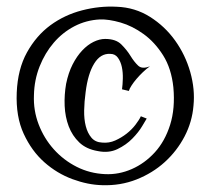

<svg xmlns="http://www.w3.org/2000/svg" viewBox="-20 -743 653 577"><path d="M331.1 -722.7Q385.7 -720.7 430.7 -692.4Q475.6 -664.1 506.3 -621.1Q537.1 -578.1 551.8 -526.4Q566.4 -474.6 561.5 -425.8Q557.6 -377 534.7 -333Q511.7 -289.1 475.1 -255.9Q438.5 -222.7 390.1 -203.6Q341.8 -184.6 287.1 -186.5Q244.1 -187.5 197.8 -204.6Q151.4 -221.7 113.3 -255.4Q75.2 -289.1 51.3 -340.8Q27.3 -392.6 30.3 -464.8Q33.2 -535.2 61 -585.4Q88.9 -635.7 131.3 -667Q173.8 -698.2 226.6 -711.9Q279.3 -725.6 331.1 -722.7ZM295.9 -219.7Q336.9 -217.8 376 -234.9Q415 -252 445.3 -285.2Q475.6 -318.4 491.2 -367.7Q506.8 -417 501 -480.5Q495.1 -537.1 470.2 -576.7Q445.3 -616.2 411.6 -640.6Q377.9 -665 342.3 -675.3Q306.6 -685.5 280.3 -684.6Q239.3 -682.6 203.6 -664.1Q168 -645.5 141.6 -614.7Q115.2 -584 99.1 -543.5Q83 -502.9 82 -457Q80.1 -411.1 96.2 -369.1Q112.3 -327.1 141.6 -294.4Q170.9 -261.7 210.4 -241.7Q250 -221.7 295.9 -219.7ZM346.7 -474.6Q348.6 -488.3 349.1 -506.8Q349.6 -525.4 346.2 -541.5Q342.8 -557.6 334.5 -569.3Q326.2 -581.1 311.5 -581.1Q282.2 -583 263.2 -552.2Q244.1 -521.5 237.3 -465.8Q233.4 -437.5 232.9 -411.1Q232.4 -384.8 237.8 -363.8Q243.2 -342.8 254.9 -329.1Q266.6 -315.4 287.1 -314.5Q307.6 -312.5 326.2 -320.8Q344.7 -329.1 360.4 -341.3Q376 -353.5 387.2 -368.2Q398.4 -382.8 403.3 -393.6L420.9 -386.7Q418 -381.8 407.2 -363.8Q396.5 -345.7 377.9 -326.7Q359.4 -307.6 333 -294.9Q306.6 -282.2 273.4 -289.1Q239.3 -294.9 218.3 -314.9Q197.3 -335 186.5 -363.3Q175.8 -391.6 174.3 -424.8Q172.9 -458 178.7 -491.2Q185.5 -524.4 198.2 -549.3Q210.9 -574.2 227.1 -591.3Q243.2 -608.4 261.2 -617.2Q279.3 -626 295.9 -626Q328.1 -626 344.7 -609.4Q361.3 -592.8 372.1 -575.2Q382.8 -557.6 395 -545.9Q407.2 -534.2 430.7 -543.9Q419.9 -536.1 409.7 -526.4Q399.4 -516.6 390.6 -506.3Q381.8 -496.1 375.5 -486.3Q369.1 -476.6 367.2 -469.7Z"/></svg>

Font: Mystery Quest
Style: Regular
Weight: 400
Designer: Squid
Foundry: Font Diner, Inc DBA Sideshow
Version: Version 1.000